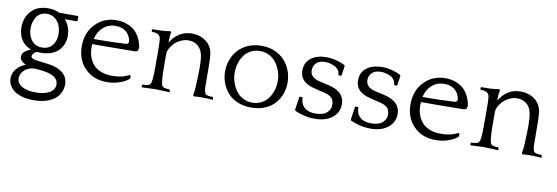

<svg xmlns="http://www.w3.org/2000/svg" viewBox="-54 -859 4322 1490"><g transform="rotate(10 2107.0 -113.5)"><path d="M470.2 -418 464.8 -413.1H371.1Q416 -358.4 416 -289.1Q416 -255.4 404.8 -226.1Q393.6 -196.8 371.6 -173.8Q349.6 -150.9 313.7 -137.5Q277.8 -124 231.9 -124Q226.1 -124 215.6 -124.5Q205.1 -125 200.2 -125Q185.1 -118.7 175.5 -106.9Q166 -95.2 166 -85.9Q166 -64.9 223.1 -58.1L304.2 -47.9Q374.5 -40 417.7 -5.9Q460.9 28.3 460.9 86.9Q460.9 117.7 447.8 147.2Q434.6 176.8 409.2 198.2Q348.6 248 238.8 248Q187 248 147 236.3Q106.9 224.6 83 205.1Q59.1 185.5 47.1 161.6Q35.2 137.7 35.2 110.8Q35.2 69.8 62.5 36.9Q89.8 3.9 133.8 -12.2Q85.9 -32.7 85.9 -67.9Q85.9 -91.8 102.8 -106.7Q119.6 -121.6 151.9 -136.2Q100.1 -155.8 75 -197.5Q49.8 -239.3 49.8 -293.9Q49.8 -371.6 97.9 -422.9Q146 -474.1 230 -474.1Q278.8 -474.1 317.9 -455.1H464.8L470.2 -451.2ZM233.9 -166Q286.6 -166 314.7 -201.4Q342.8 -236.8 342.8 -289.1Q342.8 -324.2 331.3 -355.2Q319.8 -386.2 293 -408.2Q266.1 -430.2 228 -430.2Q200.2 -430.2 179 -418.5Q157.7 -406.7 145.5 -387.2Q133.3 -367.7 127.2 -345Q121.1 -322.3 121.1 -297.9Q121.1 -244.1 149.7 -205.1Q178.2 -166 233.9 -166ZM261.2 9.8 210 4.9Q157.2 6.8 127.2 35.6Q97.2 64.5 97.2 100.1Q97.2 138.7 136.2 162.4Q175.3 186 245.1 186Q312.5 186 353.8 162.8Q395 139.6 395 97.2Q395 24.4 261.2 9.8Z M977.5 -293 970.7 -269 954.6 -262.2Q918.9 -262.2 843.8 -261Q768.6 -259.8 731.9 -259.8H613.8Q612.8 -251 612.8 -233.9Q612.8 -194.8 624 -161.4Q635.3 -127.9 658 -101.1Q680.7 -74.2 719.2 -59.1Q757.8 -43.9 808.6 -43.9Q888.2 -43.9 940.9 -74.2L950.7 -67.9V-49.8L940.9 -39.1Q914.1 -18.1 869.6 -3.4Q825.2 11.2 774.9 11.2Q669.4 11.2 603 -55.9Q536.6 -123 536.6 -230Q536.6 -337.9 603.5 -406.5Q670.4 -475.1 769.5 -475.1Q793 -475.1 815.9 -471.2Q838.9 -467.3 866 -455.1Q893.1 -442.9 914.3 -423.6Q935.5 -404.3 953.1 -370.6Q970.7 -336.9 977.5 -293ZM770.5 -430.2Q710 -430.2 669.9 -393.3Q629.9 -356.4 618.7 -300.8H657.7Q749 -300.8 869.6 -307.1Q891.6 -308.6 891.6 -328.1Q891.6 -337.4 887.7 -349.1Q876 -387.2 845.7 -408.7Q815.4 -430.2 770.5 -430.2Z M1270.5 0 1268.6 3.9Q1192.4 0 1166.5 0H1152.8Q1126 0 1049.8 3.9L1048.8 0L1049.8 -14.2L1053.7 -18.1Q1096.2 -18.1 1108.4 -28.8Q1115.2 -35.2 1118.2 -45.7Q1121.1 -56.2 1123.5 -78.1Q1126.5 -111.3 1126.5 -163.1V-286.1Q1126.5 -359.4 1123.5 -386.2Q1120.6 -407.2 1110.8 -417Q1096.7 -434.1 1054.7 -434.1L1050.8 -438V-452.1L1054.7 -455.1H1072.8Q1135.7 -455.1 1160.6 -459L1195.8 -463.9L1201.7 -455.1Q1198.2 -443.8 1196.8 -429.9Q1195.3 -416 1195.1 -396.2Q1194.8 -376.5 1194.8 -374Q1255.4 -475.1 1363.8 -475.1Q1426.3 -475.1 1474.1 -439.7Q1522 -404.3 1530.8 -335.9Q1534.7 -300.8 1534.7 -223.1Q1534.7 -199.2 1535.2 -150.6Q1535.6 -102.1 1535.6 -78.1Q1539.6 -37.6 1549.8 -28.8Q1563.5 -18.1 1605.5 -18.1L1608.4 -14.2L1610.8 0L1608.4 3.9Q1562.5 0 1529.8 0Q1492.2 0 1460.4 2.9L1453.6 -6.8Q1460 -29.8 1462.4 -78.1Q1466.8 -161.1 1466.8 -228Q1466.8 -287.1 1458.5 -325.2Q1448.7 -370.1 1418.2 -394Q1387.7 -418 1345.7 -418Q1314 -418 1284.4 -403.8Q1254.9 -389.6 1235.4 -369.4Q1215.8 -349.1 1204.1 -327.1Q1192.4 -305.2 1192.4 -288.1V-174.8Q1192.4 -120.1 1196.8 -78.1Q1199.2 -55.2 1201.9 -45.2Q1204.6 -35.2 1211.4 -28.8Q1225.1 -18.1 1263.7 -18.1L1268.6 -13.2Z M1911.6 -475.1Q1969.2 -475.1 2016.6 -454.6Q2064 -434.1 2094.7 -399.4Q2125.5 -364.7 2142.1 -320.3Q2158.7 -275.9 2158.7 -227.1Q2158.7 -180.2 2143.1 -138.2Q2127.4 -96.2 2097.9 -62.5Q2068.4 -28.8 2020.8 -8.8Q1973.1 11.2 1913.6 11.2Q1852.5 11.2 1804 -9.5Q1755.4 -30.3 1725.8 -64.9Q1696.3 -99.6 1680.9 -142.3Q1665.5 -185.1 1665.5 -231.9Q1665.5 -281.2 1682.6 -325.2Q1699.7 -369.1 1730.7 -402.6Q1761.7 -436 1808.6 -455.6Q1855.5 -475.1 1911.6 -475.1ZM1912.6 -27.8Q1953.6 -27.8 1986.3 -44.7Q2019 -61.5 2039.6 -89.8Q2060.1 -118.2 2070.8 -153.6Q2081.5 -189 2081.5 -227.1Q2081.5 -264.2 2069.8 -300.3Q2058.1 -336.4 2036.9 -366.5Q2015.6 -396.5 1982.2 -414.8Q1948.7 -433.1 1908.7 -433.1Q1866.7 -433.1 1833.7 -415.8Q1800.8 -398.4 1781 -369.6Q1761.2 -340.8 1751 -306.2Q1740.7 -271.5 1740.7 -233.9Q1740.7 -196.8 1752.4 -160.4Q1764.2 -124 1785.4 -94.2Q1806.6 -64.5 1840.1 -46.1Q1873.5 -27.8 1912.6 -27.8Z M2402.3 -280.8 2473.1 -265.1Q2505.4 -257.8 2529.5 -246.1Q2553.7 -234.4 2567.4 -221.4Q2581.1 -208.5 2589.4 -192.6Q2597.7 -176.8 2600.3 -163.6Q2603 -150.4 2603 -136.2Q2603 -71.3 2551.8 -30Q2500.5 11.2 2414.1 11.2Q2369.1 11.2 2326.2 0.5Q2283.2 -10.3 2254.9 -24.9L2252.9 -34.2L2268.1 -137.2H2291L2293.9 -132.8Q2293.9 -85 2324.5 -57.4Q2355 -29.8 2411.1 -29.8Q2443.4 -29.8 2467.8 -37.8Q2492.2 -45.9 2505.1 -59.3Q2518.1 -72.8 2524.2 -86.9Q2530.3 -101.1 2530.3 -116.2Q2530.3 -128.9 2528.8 -137.5Q2527.3 -146 2521.2 -159.2Q2515.1 -172.4 2499.8 -182.6Q2484.4 -192.9 2460 -199.2L2364.3 -223.1Q2254.9 -251 2254.9 -340.8Q2254.9 -405.3 2301.5 -440.2Q2348.1 -475.1 2420.9 -475.1Q2463.4 -475.1 2503.7 -464.1Q2543.9 -453.1 2569.3 -439L2572.3 -430.2L2561 -353H2540L2536.1 -356Q2536.1 -377.9 2523.9 -394.5Q2511.7 -411.1 2492.7 -419.9Q2473.6 -428.7 2455.1 -432.9Q2436.5 -437 2419.9 -437Q2373 -437 2349.6 -413.6Q2326.2 -390.1 2326.2 -356Q2326.2 -298.8 2402.3 -280.8Z M2841.3 -280.8 2912.1 -265.1Q2944.3 -257.8 2968.5 -246.1Q2992.7 -234.4 3006.3 -221.4Q3020 -208.5 3028.3 -192.6Q3036.6 -176.8 3039.3 -163.6Q3042 -150.4 3042 -136.2Q3042 -71.3 2990.7 -30Q2939.5 11.2 2853 11.2Q2808.1 11.2 2765.1 0.5Q2722.2 -10.3 2693.8 -24.9L2691.9 -34.2L2707 -137.2H2730L2732.9 -132.8Q2732.9 -85 2763.4 -57.4Q2793.9 -29.8 2850.1 -29.8Q2882.3 -29.8 2906.7 -37.8Q2931.2 -45.9 2944.1 -59.3Q2957 -72.8 2963.1 -86.9Q2969.2 -101.1 2969.2 -116.2Q2969.2 -128.9 2967.8 -137.5Q2966.3 -146 2960.2 -159.2Q2954.1 -172.4 2938.7 -182.6Q2923.3 -192.9 2898.9 -199.2L2803.2 -223.1Q2693.8 -251 2693.8 -340.8Q2693.8 -405.3 2740.5 -440.2Q2787.1 -475.1 2859.9 -475.1Q2902.3 -475.1 2942.6 -464.1Q2982.9 -453.1 3008.3 -439L3011.2 -430.2L3000 -353H2979L2975.1 -356Q2975.1 -377.9 2962.9 -394.5Q2950.7 -411.1 2931.6 -419.9Q2912.6 -428.7 2894 -432.9Q2875.5 -437 2858.9 -437Q2812 -437 2788.6 -413.6Q2765.1 -390.1 2765.1 -356Q2765.1 -298.8 2841.3 -280.8Z M3567.9 -293 3561 -269 3544.9 -262.2Q3509.3 -262.2 3434.1 -261Q3358.9 -259.8 3322.3 -259.8H3204.1Q3203.1 -251 3203.1 -233.9Q3203.1 -194.8 3214.4 -161.4Q3225.6 -127.9 3248.3 -101.1Q3271 -74.2 3309.6 -59.1Q3348.1 -43.9 3398.9 -43.9Q3478.5 -43.9 3531.2 -74.2L3541 -67.9V-49.8L3531.2 -39.1Q3504.4 -18.1 3460 -3.4Q3415.5 11.2 3365.2 11.2Q3259.8 11.2 3193.4 -55.9Q3127 -123 3127 -230Q3127 -337.9 3193.8 -406.5Q3260.7 -475.1 3359.9 -475.1Q3383.3 -475.1 3406.2 -471.2Q3429.2 -467.3 3456.3 -455.1Q3483.4 -442.9 3504.6 -423.6Q3525.9 -404.3 3543.5 -370.6Q3561 -336.9 3567.9 -293ZM3360.8 -430.2Q3300.3 -430.2 3260.3 -393.3Q3220.2 -356.4 3209 -300.8H3248Q3339.4 -300.8 3460 -307.1Q3481.9 -308.6 3481.9 -328.1Q3481.9 -337.4 3478 -349.1Q3466.3 -387.2 3436 -408.7Q3405.8 -430.2 3360.8 -430.2Z M3860.8 0 3858.9 3.9Q3782.7 0 3756.8 0H3743.2Q3716.3 0 3640.1 3.9L3639.2 0L3640.1 -14.2L3644 -18.1Q3686.5 -18.1 3698.7 -28.8Q3705.6 -35.2 3708.5 -45.7Q3711.4 -56.2 3713.9 -78.1Q3716.8 -111.3 3716.8 -163.1V-286.1Q3716.8 -359.4 3713.9 -386.2Q3710.9 -407.2 3701.2 -417Q3687 -434.1 3645 -434.1L3641.1 -438V-452.1L3645 -455.1H3663.1Q3726.1 -455.1 3751 -459L3786.1 -463.9L3792 -455.1Q3788.6 -443.8 3787.1 -429.9Q3785.6 -416 3785.4 -396.2Q3785.2 -376.5 3785.2 -374Q3845.7 -475.1 3954.1 -475.1Q4016.6 -475.1 4064.5 -439.7Q4112.3 -404.3 4121.1 -335.9Q4125 -300.8 4125 -223.1Q4125 -199.2 4125.5 -150.6Q4126 -102.1 4126 -78.1Q4129.9 -37.6 4140.1 -28.8Q4153.8 -18.1 4195.8 -18.1L4198.7 -14.2L4201.2 0L4198.7 3.9Q4152.8 0 4120.1 0Q4082.5 0 4050.8 2.9L4043.9 -6.8Q4050.3 -29.8 4052.7 -78.1Q4057.1 -161.1 4057.1 -228Q4057.1 -287.1 4048.8 -325.2Q4039.1 -370.1 4008.5 -394Q3978 -418 3936 -418Q3904.3 -418 3874.8 -403.8Q3845.2 -389.6 3825.7 -369.4Q3806.2 -349.1 3794.4 -327.1Q3782.7 -305.2 3782.7 -288.1V-174.8Q3782.7 -120.1 3787.1 -78.1Q3789.6 -55.2 3792.2 -45.2Q3794.9 -35.2 3801.8 -28.8Q3815.4 -18.1 3854 -18.1L3858.9 -13.2Z"/></g></svg>

Font: Quattrocento Roman
Style: Regular
Weight: 400
Designer: Pablo Impallari
Foundry: Pablo Impallari. www.impallari.com Igino Marini. www.ikern.com
Version: Version 1.000